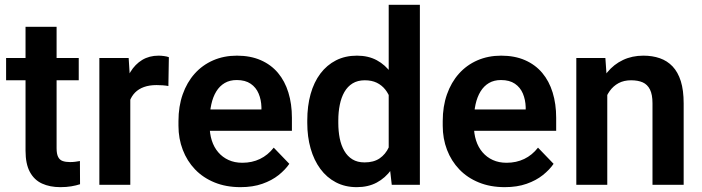

<svg xmlns="http://www.w3.org/2000/svg" viewBox="-20 -770 2924 800"><path d="M308.1 -528.3V-435.5H5.4V-528.3ZM86.4 -658.2H215.8V-152.3Q215.8 -128.9 222.2 -116.2Q228.5 -103.5 241.2 -99.1Q253.9 -94.7 271.5 -94.7Q284.2 -94.7 294.9 -96.2Q305.7 -97.7 313 -99.1L313.5 -2.4Q297.4 2.9 277.1 6.3Q256.8 9.8 231.4 9.8Q188 9.8 155.3 -5.1Q122.6 -20 104.5 -53.5Q86.4 -86.9 86.4 -142.1Z M522.9 -420.4V0H394V-528.3H516.1ZM683.6 -531.7 681.6 -411.6Q670.9 -413.6 657.5 -414.6Q644 -415.5 632.3 -415.5Q602.5 -415.5 580.1 -407.5Q557.6 -399.4 542.7 -384.3Q527.8 -369.1 520 -347.4Q512.2 -325.7 511.2 -298.3L483.4 -301.8Q483.4 -352.1 493.7 -395Q503.9 -438 523.4 -470.2Q543 -502.4 572.5 -520.3Q602.1 -538.1 640.6 -538.1Q651.4 -538.1 663.8 -536.4Q676.3 -534.7 683.6 -531.7Z M981.9 9.8Q921.9 9.8 874 -9.8Q826.2 -29.3 792.7 -64.2Q759.3 -99.1 741.5 -145.8Q723.6 -192.4 723.6 -246.1V-265.6Q723.6 -326.7 741.2 -376.7Q758.8 -426.8 791 -462.9Q823.2 -499 868.2 -518.6Q913.1 -538.1 967.3 -538.1Q1023.4 -538.1 1066.4 -519.3Q1109.4 -500.5 1138.2 -466.3Q1167 -432.1 1181.6 -384.5Q1196.3 -336.9 1196.3 -279.3V-225.1H782.2V-314H1069.3V-323.7Q1068.4 -354.5 1057.6 -380.1Q1046.9 -405.8 1024.4 -421.1Q1002 -436.5 966.3 -436.5Q937.5 -436.5 916.3 -424.1Q895 -411.6 881.1 -388.9Q867.2 -366.2 860.4 -335Q853.5 -303.7 853.5 -265.6V-246.1Q853.5 -212.9 862.5 -184.6Q871.6 -156.2 889.4 -135.5Q907.2 -114.7 932.4 -103.3Q957.5 -91.8 989.7 -91.8Q1030.3 -91.8 1063.2 -107.7Q1096.2 -123.5 1120.6 -154.8L1185.5 -87.4Q1168.9 -63 1140.9 -40.5Q1112.8 -18.1 1073.2 -4.2Q1033.7 9.8 981.9 9.8Z M1599.6 -112.3V-750H1729.5V0H1612.3ZM1260.3 -257.8V-268.1Q1260.3 -328.6 1274.2 -378.2Q1288.1 -427.7 1314.9 -463.4Q1341.8 -499 1380.1 -518.6Q1418.5 -538.1 1467.3 -538.1Q1514.6 -538.1 1550 -519Q1585.4 -500 1610.6 -464.8Q1635.7 -429.7 1650.9 -381.6Q1666 -333.5 1672.9 -275.9V-248Q1666 -191.9 1650.9 -145Q1635.7 -98.1 1610.6 -63.2Q1585.4 -28.3 1549.8 -9.3Q1514.2 9.8 1466.3 9.8Q1418 9.8 1379.6 -10.3Q1341.3 -30.3 1314.7 -66.4Q1288.1 -102.5 1274.2 -151.4Q1260.3 -200.2 1260.3 -257.8ZM1389.6 -268.1V-257.8Q1389.6 -223.6 1395.5 -193.8Q1401.4 -164.1 1414.6 -141.4Q1427.7 -118.7 1448.5 -106Q1469.2 -93.3 1499 -93.3Q1537.1 -93.3 1561.8 -110.1Q1586.4 -127 1600.1 -156.5Q1613.8 -186 1617.7 -223.1V-299.8Q1615.7 -329.1 1607.7 -354Q1599.6 -378.9 1585.2 -397Q1570.8 -415 1549.8 -425.3Q1528.8 -435.5 1500 -435.5Q1470.2 -435.5 1449.2 -422.6Q1428.2 -409.7 1415 -386.7Q1401.9 -363.8 1395.8 -333.5Q1389.6 -303.2 1389.6 -268.1Z M2083 9.8Q2022.9 9.8 1975.1 -9.8Q1927.2 -29.3 1893.8 -64.2Q1860.4 -99.1 1842.5 -145.8Q1824.7 -192.4 1824.7 -246.1V-265.6Q1824.7 -326.7 1842.3 -376.7Q1859.9 -426.8 1892.1 -462.9Q1924.3 -499 1969.2 -518.6Q2014.2 -538.1 2068.4 -538.1Q2124.5 -538.1 2167.5 -519.3Q2210.4 -500.5 2239.3 -466.3Q2268.1 -432.1 2282.7 -384.5Q2297.4 -336.9 2297.4 -279.3V-225.1H1883.3V-314H2170.4V-323.7Q2169.4 -354.5 2158.7 -380.1Q2147.9 -405.8 2125.5 -421.1Q2103 -436.5 2067.4 -436.5Q2038.6 -436.5 2017.3 -424.1Q1996.1 -411.6 1982.2 -388.9Q1968.3 -366.2 1961.4 -335Q1954.6 -303.7 1954.6 -265.6V-246.1Q1954.6 -212.9 1963.6 -184.6Q1972.7 -156.2 1990.5 -135.5Q2008.3 -114.7 2033.4 -103.3Q2058.6 -91.8 2090.8 -91.8Q2131.3 -91.8 2164.3 -107.7Q2197.3 -123.5 2221.7 -154.8L2286.6 -87.4Q2270 -63 2241.9 -40.5Q2213.9 -18.1 2174.3 -4.2Q2134.8 9.8 2083 9.8Z M2510.3 -415.5V0H2381.3V-528.3H2502.4ZM2489.7 -283.2H2451.7Q2452.1 -340.8 2467.3 -387.7Q2482.4 -434.6 2510 -468.3Q2537.6 -502 2575.7 -520Q2613.8 -538.1 2660.6 -538.1Q2698.7 -538.1 2729.5 -527.3Q2760.3 -516.6 2782.5 -493.2Q2804.7 -469.7 2816.7 -431.9Q2828.6 -394 2828.6 -338.9V0H2698.7V-339.8Q2698.7 -376 2688.2 -397Q2677.7 -418 2658 -426.8Q2638.2 -435.5 2609.4 -435.5Q2579.6 -435.5 2557.4 -423.6Q2535.2 -411.6 2520.3 -390.6Q2505.4 -369.6 2497.6 -342.3Q2489.7 -314.9 2489.7 -283.2Z"/></svg>

Font: Roboto SemiBold
Style: Regular
Weight: 600
Designer: Christian Robertson
Foundry: Google
Version: Version 3.009; 2024